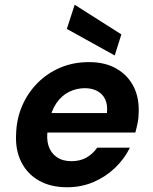

<svg xmlns="http://www.w3.org/2000/svg" viewBox="-20 -778 644 810"><path d="M263 12Q194 12 144.5 -16Q95 -44 69.5 -95Q44 -146 48 -214Q50 -277 73.5 -331.5Q97 -386 138 -427.5Q179 -469 234 -492.5Q289 -516 356 -516Q424 -516 472 -488Q520 -460 544 -412Q568 -364 565 -301Q565 -280 560.5 -258.5Q556 -237 551 -219H143L157 -301H431Q435 -335 424 -358.5Q413 -382 390.5 -394Q368 -406 338 -406Q303 -406 271.5 -390.5Q240 -375 218 -343Q196 -311 187 -262L182 -233Q175 -194 184.5 -163.5Q194 -133 219 -115.5Q244 -98 281 -98Q319 -98 346 -114Q373 -130 390 -155H528Q505 -108 465.5 -70Q426 -32 374.5 -10Q323 12 263 12ZM464 -544 262 -656 295 -758 492 -633Z"/></svg>

Font: DM Sans
Style: Bold Italic
Weight: 700
Italic angle: -10°
Designer: Colophon Foundry, Jonny Pinhorn
Foundry: Colophon Foundry
Version: Version 4.004;gftools[0.9.30]